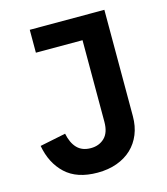

<svg xmlns="http://www.w3.org/2000/svg" viewBox="-107 -781 759 875"><g transform="rotate(-15 272.5 -343.5)"><path d="M467 -698V-196Q467 -149 451.5 -111Q436 -73 407.5 -46Q379 -19 338 -4Q297 11 246 11Q149 11 95 -39.5Q41 -90 26 -174L148 -199Q157 -154 180.5 -129.5Q204 -105 245 -105Q284 -105 309.5 -129.5Q335 -154 335 -205V-590H115V-698Z"/></g></svg>

Font: IBM Plex Sans Thai Looped SemiBold
Style: Regular
Weight: 600
Designer: Mike Abbink, Paul van der Laan, Pieter van Rosmalen, Ben Mitchell, Mark Frömberg
Foundry: Bold Monday
Version: Version 1.1